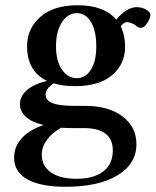

<svg xmlns="http://www.w3.org/2000/svg" viewBox="-20 -445 598 738"><path d="M268.1 -113.8Q222.7 -113.8 186.5 -124.5Q155.3 -104.5 155.3 -81.1Q155.3 -59.1 181.6 -48.6Q208 -38.1 265.1 -38.1H307.1Q397 -38.1 450.7 2.2Q504.4 42.5 504.4 109.4Q504.4 185.1 431.6 229Q358.9 272.9 232.9 272.9Q136.2 272.9 85.2 244.4Q34.2 215.8 34.2 161.1Q34.2 118.7 63.7 86.2Q93.3 53.7 147.5 35.6Q102.5 24.9 79.6 4.2Q56.6 -16.6 56.6 -44.9Q56.6 -76.2 85.2 -99.9Q113.8 -123.5 161.1 -133.8Q84 -170.9 84 -267.6Q84 -335 134.8 -379.9Q185.5 -424.8 278.3 -424.8Q380.4 -424.8 426.8 -369.6Q466.8 -417.5 505.9 -417.5Q527.8 -417.5 546.4 -405.3Q558.1 -397.5 558.1 -386.7Q558.1 -375 545.7 -356.4Q533.2 -337.9 522 -337.9Q511.2 -337.9 503.4 -345.7Q498.5 -350.6 487.3 -355.2Q476.1 -359.9 468.8 -359.9Q457 -359.9 443.8 -344.2Q460.9 -309.1 460.9 -266.1Q460.9 -198.7 411.1 -156.2Q361.3 -113.8 268.1 -113.8ZM275.4 -144.5Q308.6 -144.5 329.3 -177Q350.1 -209.5 350.1 -267.1Q350.1 -326.2 329.6 -360.4Q309.1 -394.5 275.4 -394.5Q241.2 -394.5 218.3 -359.9Q195.3 -325.2 195.3 -267.1Q195.3 -210 218.3 -177.2Q241.2 -144.5 275.4 -144.5ZM140.6 149.4Q140.6 193.4 176 217.8Q211.4 242.2 273.9 242.2Q339.8 242.2 376.7 214.1Q413.6 186 413.6 133.3Q413.6 47.4 302.2 47.4H261.2Q237.3 47.4 215.3 45.9Q179.7 65.4 160.2 92.8Q140.6 120.1 140.6 149.4Z"/></svg>

Font: Elstob 18pt SemiBold
Style: Regular
Weight: 600
Designer: Peter S. Baker
Version: Version 1.015